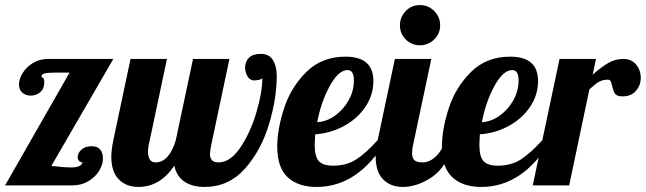

<svg xmlns="http://www.w3.org/2000/svg" viewBox="-20 -733 2553 759"><path d="M255 -446H199Q171 -446 157.5 -443Q144 -440 144 -430Q144 -428 149.5 -425.5Q155 -423 155 -408Q155 -382 139 -368.5Q123 -355 101 -355Q82 -355 68.5 -366.5Q55 -378 55 -399Q55 -420 69.5 -444Q84 -468 110.5 -484Q137 -500 171 -500H428L183 -77Q189 -77 205 -75Q239 -71 259 -71Q302 -71 306 -91Q297 -92 292 -97.5Q287 -103 287 -112Q287 -128 302 -141.5Q317 -155 343 -155Q365 -155 376 -142Q387 -129 387 -107Q387 -83 372 -58Q357 -33 329 -16.5Q301 0 265 0H0Z M420 -114Q420 -139 428 -179L496 -500H640L568 -160Q565 -148 565 -135Q565 -91 595 -91Q623 -91 643 -114.5Q663 -138 675 -179L743 -500H887L815 -160Q810 -135 810 -124Q810 -91 844 -91Q890 -91 929.5 -149Q969 -207 993 -287Q1017 -367 1017 -425Q1015 -420 1004 -417.5Q993 -415 985 -415Q968 -415 958.5 -431Q949 -447 949 -466Q949 -490 964.5 -505Q980 -520 1011 -520Q1044 -520 1059 -495.5Q1074 -471 1074 -433Q1074 -343 1043 -240.5Q1012 -138 948 -66Q884 6 789 6Q740 6 709 -15Q678 -36 669 -78Q613 6 527 6Q479 6 449.5 -24Q420 -54 420 -114Z M1076 -153Q1076 -222 1103 -305Q1130 -388 1191 -448.5Q1252 -509 1346 -509Q1456 -509 1456 -413Q1456 -357 1424 -310Q1392 -263 1339 -234.5Q1286 -206 1226 -202Q1224 -172 1224 -162Q1224 -113 1241 -95.5Q1258 -78 1296 -78Q1350 -78 1388.5 -103Q1427 -128 1473 -179H1507Q1396 6 1232 6Q1158 6 1117 -32.5Q1076 -71 1076 -153ZM1379 -415Q1379 -456 1354 -456Q1318 -456 1283.5 -393Q1249 -330 1234 -250Q1271 -252 1304.5 -276Q1338 -300 1358.5 -337Q1379 -374 1379 -415Z M1561 -633Q1561 -666 1584 -689.5Q1607 -713 1640 -713Q1673 -713 1696.5 -689.5Q1720 -666 1720 -633Q1720 -600 1696.5 -577Q1673 -554 1640 -554Q1607 -554 1584 -577Q1561 -600 1561 -633ZM1465 -114Q1465 -139 1473 -179L1541 -500H1685L1613 -160Q1609 -145 1609 -128Q1609 -108 1618.5 -99.5Q1628 -91 1650 -91Q1679 -91 1704 -115.5Q1729 -140 1740 -179H1782Q1745 -71 1687 -32.5Q1629 6 1572 6Q1524 6 1494.5 -24Q1465 -54 1465 -114Z M1727 -153Q1727 -222 1754 -305Q1781 -388 1842 -448.5Q1903 -509 1997 -509Q2107 -509 2107 -413Q2107 -357 2075 -310Q2043 -263 1990 -234.5Q1937 -206 1877 -202Q1875 -172 1875 -162Q1875 -113 1892 -95.5Q1909 -78 1947 -78Q2001 -78 2039.5 -103Q2078 -128 2124 -179H2158Q2047 6 1883 6Q1809 6 1768 -32.5Q1727 -71 1727 -153ZM2030 -415Q2030 -456 2005 -456Q1969 -456 1934.5 -393Q1900 -330 1885 -250Q1922 -252 1955.5 -276Q1989 -300 2009.5 -337Q2030 -374 2030 -415Z M2192 -500H2336L2323 -438Q2357 -468 2384.5 -484Q2412 -500 2444 -500Q2476 -500 2494.5 -478Q2513 -456 2513 -425Q2513 -396 2494 -374Q2475 -352 2441 -352Q2419 -352 2411.5 -362.5Q2404 -373 2400 -393Q2397 -406 2394 -412Q2391 -418 2383 -418Q2362 -418 2347.5 -409.5Q2333 -401 2310 -380L2230 0H2086Z"/></svg>

Font: Lobster
Style: Regular
Weight: 400
Designer: Impallari Type
Foundry: Impallari Type
Version: Version 2.100